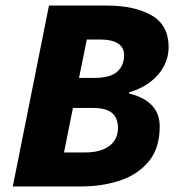

<svg xmlns="http://www.w3.org/2000/svg" viewBox="-20 -670 642 690"><path d="M26 0 156 -650H364Q463 -650 524.5 -615Q586 -580 586 -500Q586 -465 569.5 -433Q553 -401 521.5 -376.5Q490 -352 444 -338V-334Q481 -325 505.5 -308.5Q530 -292 542 -269Q554 -246 554 -216Q554 -138 515 -90.5Q476 -43 412 -21.5Q348 0 272 0ZM264 -390H318Q377 -390 401.5 -412.5Q426 -435 426 -472Q426 -499 404.5 -513.5Q383 -528 338 -528H292ZM210 -122H284Q324 -122 350.5 -133Q377 -144 390.5 -163.5Q404 -183 404 -210Q404 -246 382.5 -264Q361 -282 316 -282H242Z"/></svg>

Font: Source Sans 3 ExtraLight Black
Style: Italic
Weight: 900
Italic angle: -11°
Version: Version 3.052;hotconv 1.1.0;makeotfexe 2.6.0